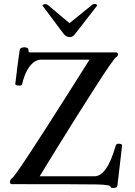

<svg xmlns="http://www.w3.org/2000/svg" viewBox="-20 -938 689 978"><path d="M39 0Q31 0 31 -12Q31 -24 42 -31Q63 -44 343 -487L436 -634H185Q168 -634 148 -618Q111 -586 93 -511Q92 -502 80 -502Q56 -502 58 -511Q68 -599 80 -682Q82 -697 103.5 -697Q125 -697 125 -683Q125 -675 127 -673Q129 -671 135 -671H571Q581 -671 581 -660Q581 -653 572 -647Q561 -643 463.5 -491Q366 -339 274 -190L182 -40H461Q525 -40 569 -195Q572 -206 583 -206Q602 -206 602 -197L579 0Q578 11 574.5 15Q571 19 557 19.5Q543 20 543 13Q543 3 473.5 1.5Q404 0 39 0ZM445 -910Q454 -918 463 -918Q472 -918 475 -910L361 -763Q350 -749 335 -749Q320 -749 306 -763L196 -910Q201 -917 210 -917Q219 -917 227 -910L334 -820Z"/></svg>

Font: Sedan
Style: Regular
Weight: 400
Designer: Sebastian Salazar
Foundry: Sebastian Salazar
Version: Version 1.001